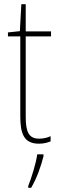

<svg xmlns="http://www.w3.org/2000/svg" viewBox="-20 -677 282 918"><path d="M167 -14C116 -14 103 -49 103 -119V-503H224V-527H103V-657H82L75 -528L18 -522V-503H77V-120C77 -37 95 10 166 10C190 10 206 5 222 -1V-26C208 -19 188 -14 167 -14ZM188 70V61H158C153 102 129 178 115 212V221H129C156 175 176 118 188 70Z"/></svg>

Font: Noto Sans Myanmar UI Condensed Thin
Style: Regular
Weight: 100
Width: 3
Designer: Monotype Design Team
Foundry: Monotype Imaging Inc.
Version: Version 2.103